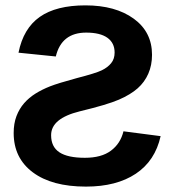

<svg xmlns="http://www.w3.org/2000/svg" viewBox="-20 -689 640 719"><path d="M31.2 -190.9Q31.2 -226.6 41.7 -254.2Q52.2 -281.7 70.3 -302.5Q88.4 -323.2 113 -338.6Q137.7 -354 167.5 -365.7Q197.3 -377.4 267.6 -396.5Q339.4 -415 361.3 -425.8Q383.3 -436.5 396.2 -452.4Q409.2 -468.3 409.2 -492.2Q409.2 -528.3 382.1 -547.6Q355 -566.9 302.7 -566.9Q210.4 -566.9 189 -477.5L49.3 -491.7Q67.4 -582.5 128.9 -625.7Q190.4 -668.9 299.8 -668.9Q412.1 -668.9 480.7 -619.1Q549.3 -569.3 549.3 -483.9Q549.3 -444.8 535.4 -413.1Q521.5 -381.3 495.4 -358.2Q469.2 -335 425.5 -315.9Q381.8 -296.9 278.3 -272Q225.1 -258.8 198.2 -236.6Q171.4 -214.4 171.4 -182.6Q171.4 -139.2 202.4 -118.7Q233.4 -98.1 297.9 -98.1Q359.9 -98.1 395.5 -124.8Q431.2 -151.4 442.4 -197.3L581.5 -179.2Q561 -86.9 488.8 -38.6Q416.5 9.8 301.8 9.8Q174.3 9.8 102.8 -43.7Q31.2 -97.2 31.2 -190.9Z"/></svg>

Font: Liberation Mono
Style: Bold
Weight: 700
Monospace: yes
Designer: Steve Matteson
Foundry: Ascender Corporation
Version: Version 2.1.5